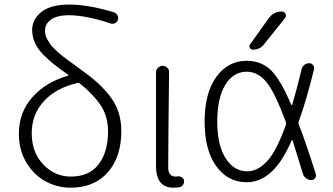

<svg xmlns="http://www.w3.org/2000/svg" viewBox="-20 -828 1490 860"><path d="M296.9 -37.1Q379.9 -37.1 421.9 -92.3Q463.9 -147.5 463.9 -239.3Q463.9 -306.6 431.2 -356Q398.4 -405.3 338.9 -453.1Q333 -458 326.2 -456.1Q229.5 -433.6 175.8 -374Q122.1 -314.5 122.1 -231.4Q122.1 -145.5 173.8 -91.3Q225.6 -37.1 296.9 -37.1ZM491.2 -772.5Q501 -768.6 506.3 -758.8Q511.7 -749 507.8 -739.3Q504.9 -728.5 495.1 -724.1Q485.4 -719.7 475.6 -722.7Q365.2 -759.8 288.1 -759.8Q235.4 -759.8 208.5 -740.2Q181.6 -720.7 181.6 -692.4Q181.6 -680.7 184.1 -670.4Q186.5 -660.2 192.9 -649.9Q199.2 -639.6 204.6 -630.9Q210 -622.1 221.7 -611.3Q233.4 -600.6 240.7 -593.3Q248 -585.9 264.2 -573.7Q280.3 -561.5 289.1 -555.2Q297.9 -548.8 317.4 -534.7Q336.9 -520.5 345.7 -513.7Q386.7 -484.4 413.1 -460.9Q439.5 -437.5 467.3 -403.8Q495.1 -370.1 509.3 -329.6Q523.4 -289.1 523.4 -241.2Q523.4 -125 462.9 -56.2Q402.3 12.7 295.9 12.7Q237.3 12.7 185.1 -15.1Q132.8 -43 98.6 -99.1Q64.5 -155.3 64.5 -227.5Q64.5 -324.2 124.5 -392.1Q184.6 -460 283.2 -488.3Q285.2 -488.3 285.6 -490.7Q286.1 -493.2 284.2 -494.1Q246.1 -520.5 222.2 -539.6Q198.2 -558.6 173.3 -584Q148.4 -609.4 136.2 -636.7Q124 -664.1 124 -693.4Q124 -742.2 166 -774.9Q208 -807.6 290 -807.6Q377 -807.6 491.2 -772.5Z M756.8 12.7Q678.7 12.7 678.7 -85V-503.9Q678.7 -515.6 687.5 -524.4Q696.3 -533.2 708.5 -533.2Q720.7 -533.2 729.5 -524.4Q738.3 -515.6 737.3 -503.9Q733.4 -168 733.4 -78.1Q733.4 -37.1 767.6 -37.1Q771.5 -37.1 776.4 -38.1Q786.1 -39.1 793.9 -34.2Q801.8 -29.3 803.7 -21.5Q804.7 -17.6 804.7 -14.6Q804.7 -7.8 800.8 -2Q795.9 7.8 786.1 9.8Q772.5 12.7 756.8 12.7Z M1260.7 -269.5Q1262.7 -276.4 1259.8 -283.2Q1210 -417 1172.9 -460.9Q1134.8 -506.8 1085 -506.8Q1025.4 -506.8 989.3 -448.2Q953.1 -389.6 953.1 -283.2Q953.1 -177.7 990.7 -119.1Q1028.3 -60.5 1087.9 -60.5Q1133.8 -60.5 1176.8 -106.4Q1218.8 -151.4 1260.7 -269.5ZM1183.6 -746.1Q1205.1 -776.4 1243.2 -776.4Q1253.9 -776.4 1258.8 -766.1Q1263.7 -755.9 1256.8 -747.1L1162.1 -628.9Q1143.6 -605.5 1113.3 -605.5Q1103.5 -605.5 1099.1 -613.8Q1094.7 -622.1 1100.6 -629.9ZM1331.1 -518.6Q1334 -530.3 1343.8 -537.6Q1353.5 -544.9 1365.2 -544.9Q1376 -544.9 1382.3 -536.6Q1388.7 -528.3 1386.7 -518.6Q1353.5 -381.8 1318.4 -284.2Q1315.4 -277.3 1318.4 -270.5Q1347.7 -196.3 1394.5 -48.8Q1395.5 -44.9 1395.5 -42Q1395.5 -36.1 1391.6 -30.3Q1384.8 -21.5 1374 -21.5Q1361.3 -21.5 1351.1 -29.3Q1340.8 -37.1 1336.9 -48.8Q1306.6 -148.4 1291 -198.2Q1291 -200.2 1289.1 -200.2Q1287.1 -200.2 1286.1 -198.2Q1244.1 -102.5 1196.3 -58.6Q1145.5 -11.7 1085 -11.7Q1001 -11.7 948.7 -83.5Q896.5 -155.3 896.5 -283.2Q896.5 -411.1 948.7 -483.4Q1001 -555.7 1085 -555.7Q1149.4 -555.7 1193.4 -513.7Q1236.3 -471.7 1284.2 -359.4Q1285.2 -357.4 1287.1 -357.4Q1289.1 -357.4 1289.1 -359.4Q1307.6 -420.9 1331.1 -518.6Z"/></svg>

Font: Gen Jyuu Gothic P Light
Style: Regular
Weight: 200
Designer: [Source Han Sans]
Ryoko NISHIZUKA  (kana & ideographs); Paul D. Hunt (Latin, Greek & Cyrillic); Wenlong ZHANG  (bopomofo
Version: Version 1.002.20150607